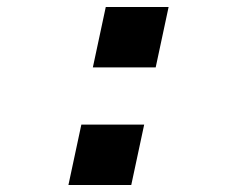

<svg xmlns="http://www.w3.org/2000/svg" viewBox="-20 -530 690 550"><path d="M246 -337 283 -510H463L426 -337ZM176 0 213 -173H393L356 0Z"/></svg>

Font: Azeret Mono Thin
Style: Bold Italic
Weight: 700
Italic angle: -12°
Version: Version 1.002